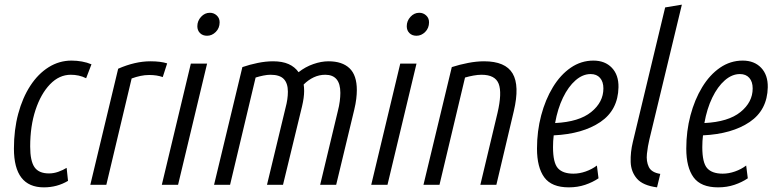

<svg xmlns="http://www.w3.org/2000/svg" viewBox="-20 -796 3338 827"><path d="M169 11Q40 11 40 -156Q40 -237 58.5 -306Q77 -375 110.5 -426.5Q144 -478 189.5 -506.5Q235 -535 288 -535Q311 -535 333 -531Q355 -527 374 -519L351 -459Q335 -467 318.5 -470.5Q302 -474 285 -474Q235 -474 195.5 -433Q156 -392 133 -322.5Q110 -253 110 -165Q110 -103 128.5 -76Q147 -49 191 -49Q211 -49 231 -56Q251 -63 267 -73L273 -17Q226 11 169 11Z M369 0 489 -500Q562 -532 628 -532Q672 -532 700 -523L681 -464Q656 -473 623 -473Q604 -473 585 -469Q566 -465 547 -458L438 0Z M677 0 802 -522H872L747 0ZM872 -642Q853 -642 841.5 -653.5Q830 -665 830 -683Q830 -706 846 -723.5Q862 -741 884 -741Q901 -741 913.5 -729.5Q926 -718 926 -700Q926 -675 909.5 -658.5Q893 -642 872 -642Z M902 0 1024 -507Q1056 -518 1090.5 -525Q1125 -532 1156 -532Q1196 -532 1223 -520Q1250 -508 1266 -485Q1295 -508 1329.5 -520Q1364 -532 1395 -532Q1454 -532 1485.5 -502Q1517 -472 1517 -408Q1517 -391 1514.5 -370Q1512 -349 1506 -324L1428 0H1359L1435 -317Q1441 -340 1443.5 -360Q1446 -380 1446 -396Q1446 -474 1381 -474Q1355 -474 1331.5 -463Q1308 -452 1288 -432Q1289 -426 1289.5 -419Q1290 -412 1290 -404Q1290 -376 1281 -338L1199 0H1130L1210 -332Q1220 -369 1220 -401Q1220 -437 1202.5 -455.5Q1185 -474 1145 -474Q1131 -474 1114 -470.5Q1097 -467 1081 -462L971 0Z M1579 0 1704 -522H1774L1649 0ZM1774 -642Q1755 -642 1743.5 -653.5Q1732 -665 1732 -683Q1732 -706 1748 -723.5Q1764 -741 1786 -741Q1803 -741 1815.5 -729.5Q1828 -718 1828 -700Q1828 -675 1811.5 -658.5Q1795 -642 1774 -642Z M1804 0 1926 -507Q1960 -518 1996.5 -525Q2033 -532 2065 -532Q2157 -532 2188 -479.5Q2219 -427 2193 -317L2118 0H2049L2123 -310Q2143 -396 2128 -435Q2113 -474 2054 -474Q2038 -474 2019 -470.5Q2000 -467 1983 -462L1873 0Z M2430 11Q2356 11 2324.5 -32Q2293 -75 2293 -156Q2293 -231 2311 -299Q2329 -367 2361.5 -420.5Q2394 -474 2438.5 -504.5Q2483 -535 2536 -535Q2586 -535 2615.5 -504Q2645 -473 2644 -420Q2642 -322 2566 -270.5Q2490 -219 2365 -213Q2362 -189 2362 -162Q2362 -95 2383 -71.5Q2404 -48 2450 -48Q2476 -48 2503 -57.5Q2530 -67 2551 -83L2558 -28Q2533 -11 2500.5 0Q2468 11 2430 11ZM2371 -266Q2474 -271 2526.5 -313.5Q2579 -356 2579 -415Q2579 -444 2564.5 -460.5Q2550 -477 2524 -477Q2490 -477 2459 -450Q2428 -423 2405 -375.5Q2382 -328 2371 -266Z M2810 11Q2749 3 2723.5 -26.5Q2698 -56 2696.5 -98Q2695 -140 2706 -185L2845 -764L2917 -776L2777 -195Q2770 -166 2766.5 -133.5Q2763 -101 2774.5 -77Q2786 -53 2824 -47Z M3073 11Q2999 11 2967.5 -32Q2936 -75 2936 -156Q2936 -231 2954 -299Q2972 -367 3004.5 -420.5Q3037 -474 3081.5 -504.5Q3126 -535 3179 -535Q3229 -535 3258.5 -504Q3288 -473 3287 -420Q3285 -322 3209 -270.5Q3133 -219 3008 -213Q3005 -189 3005 -162Q3005 -95 3026 -71.5Q3047 -48 3093 -48Q3119 -48 3146 -57.5Q3173 -67 3194 -83L3201 -28Q3176 -11 3143.5 0Q3111 11 3073 11ZM3014 -266Q3117 -271 3169.5 -313.5Q3222 -356 3222 -415Q3222 -444 3207.5 -460.5Q3193 -477 3167 -477Q3133 -477 3102 -450Q3071 -423 3048 -375.5Q3025 -328 3014 -266Z"/></svg>

Font: Ubuntu Sans Condensed
Style: Italic
Weight: 400
Width: 3
Italic angle: -13.5°
Designer: Dalton Maag Ltd
Foundry: Dalton Maag Ltd
Version: Version 1.006; ttfautohint (v1.8.4.7-5d5b)